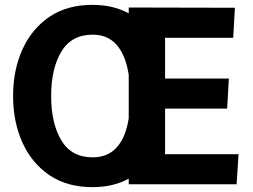

<svg xmlns="http://www.w3.org/2000/svg" viewBox="-20 -760 1042 792"><path d="M362 12Q256 12 183 -38Q110 -88 72 -173Q34 -258 34 -364Q34 -470 72 -555Q110 -640 183 -690Q256 -740 362 -740Q405 -740 442.5 -731Q480 -722 511 -705V-729L949 -728L942 -604H661V-436H924L917 -312H661V-124H964L956 0H511V-23Q480 -6 442.5 3Q405 12 362 12ZM191 -364Q191 -251 233 -181Q275 -111 362 -111Q425 -111 462 -152.5Q499 -194 511 -272V-451Q499 -531 462 -574Q425 -617 362 -617Q275 -617 233 -547Q191 -477 191 -364Z"/></svg>

Font: Murecho SemiBold
Style: Regular
Weight: 600
Designer: Neil Summerour
Foundry: Positype
Version: Version 1.010; ttfautohint (v1.8.3)